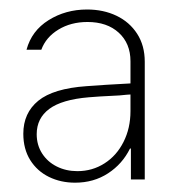

<svg xmlns="http://www.w3.org/2000/svg" viewBox="-20 -733 375 406"><path d="M163.1 -550.8Q200.2 -553.7 255.9 -556.6V-603.5Q255.9 -641.1 231.2 -663.8Q206.5 -686.5 165 -686.5Q129.9 -686.5 103.5 -670.4Q77.1 -654.3 67.4 -627.9H36.1Q46.9 -668 82.8 -690.4Q118.7 -712.9 164.1 -712.9Q198.7 -712.9 226.3 -699.7Q253.9 -686.5 270 -661.6Q286.1 -636.7 286.1 -602.5V-353.5H256.8V-418.9H254.9Q238.8 -386.2 208.5 -366.5Q178.2 -346.7 138.7 -346.7Q108.4 -346.7 83.5 -358.9Q58.6 -371.1 43.9 -394.5Q29.3 -418 29.3 -450.2Q29.3 -494.1 61 -520Q92.8 -545.9 163.1 -550.8ZM143.6 -371.1Q175.3 -371.1 200.9 -387.5Q226.6 -403.8 241.2 -432.9Q255.9 -461.9 255.9 -498V-533.2Q252 -533.2 232.4 -531.2Q183.1 -528.8 168 -527.3Q110.8 -522.5 84.2 -502.7Q57.6 -482.9 57.6 -449.2Q57.6 -426.3 69.1 -408.4Q80.6 -390.6 100.1 -380.9Q119.6 -371.1 143.6 -371.1Z"/></svg>

Font: Pretendard GOV Thin
Style: Regular
Weight: 100
Designer: Base glyphs from Inter by Rasmus Andersson; Hangeul glyphs from Noto Sans CJK(Source Han Sans) by Jang Soo-young and Kan
Foundry: Kil Hyung-jin
Version: Version 1.309